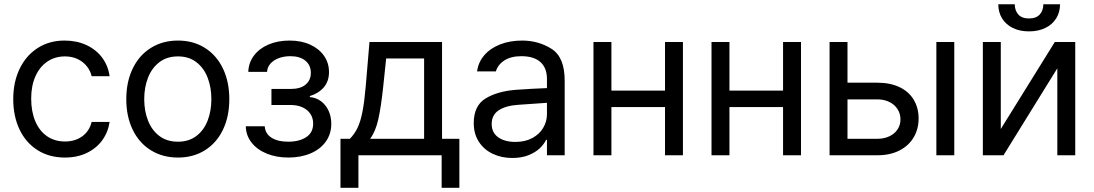

<svg xmlns="http://www.w3.org/2000/svg" viewBox="-20 -727 5122 899"><path d="M42 -262.7Q42 -342.8 72 -405Q102.1 -467.3 156.5 -502.2Q210.9 -537.1 282.2 -537.1Q338.4 -537.1 383.8 -516.4Q429.2 -495.6 457.8 -457.8Q486.3 -419.9 493.2 -370.1H409.2Q403.3 -395.5 386.7 -416.5Q370.1 -437.5 344 -450.2Q317.9 -462.9 284.2 -462.9Q237.3 -462.9 201.4 -438.5Q165.5 -414.1 145.8 -369.4Q126 -324.7 126 -265.6Q126 -204.6 145.3 -159.2Q164.6 -113.8 200.4 -89.1Q236.3 -64.5 284.2 -64.5Q331.5 -64.5 365 -88.6Q398.4 -112.8 409.2 -156.2H493.2Q486.3 -108.4 459 -70.6Q431.6 -32.7 386.7 -11Q341.8 10.7 284.2 10.7Q210.4 10.7 155.5 -24.2Q100.6 -59.1 71.3 -121.1Q42 -183.1 42 -262.7Z M571.3 -262.7Q571.3 -344.2 601.6 -406.5Q631.8 -468.8 686.8 -502.9Q741.7 -537.1 813.5 -537.1Q884.8 -537.1 939.2 -502.9Q993.7 -468.8 1023.7 -406.5Q1053.7 -344.2 1053.7 -262.7Q1053.7 -181.2 1023.7 -119.1Q993.7 -57.1 939.2 -23.2Q884.8 10.7 813.5 10.7Q741.7 10.7 686.8 -23.2Q631.8 -57.1 601.6 -119.1Q571.3 -181.2 571.3 -262.7ZM969.7 -262.7Q969.7 -317.4 952.4 -362.8Q935.1 -408.2 899.9 -435.5Q864.7 -462.9 813.5 -462.9Q761.2 -462.9 725.8 -435.5Q690.4 -408.2 672.9 -362.8Q655.3 -317.4 655.3 -262.7Q655.3 -208 672.9 -162.8Q690.4 -117.7 725.8 -90.6Q761.2 -63.5 813.5 -63.5Q864.7 -63.5 899.9 -90.6Q935.1 -117.7 952.4 -162.8Q969.7 -208 969.7 -262.7Z M1329.1 -63.5Q1380.9 -63.5 1413.6 -84.7Q1446.3 -106 1446.3 -148.4Q1446.3 -174.3 1433.3 -193.8Q1420.4 -213.4 1396.5 -224.4Q1372.6 -235.4 1340.8 -235.4H1251V-310.5H1340.8Q1387.2 -310.5 1411.4 -331.3Q1435.5 -352.1 1435.5 -385.7Q1435.5 -421.4 1410.2 -442.6Q1384.8 -463.9 1339.8 -463.9Q1309.6 -463.9 1284.9 -454.6Q1260.3 -445.3 1245.8 -428.5Q1231.4 -411.6 1230.5 -390.6H1142.6Q1144 -433.1 1168.9 -466.6Q1193.8 -500 1237.3 -518.6Q1280.8 -537.1 1335.9 -537.1Q1391.1 -537.1 1432.9 -517.8Q1474.6 -498.5 1497.6 -465.1Q1520.5 -431.6 1520.5 -389.6Q1520.5 -346.7 1496.1 -318.1Q1471.7 -289.6 1430.7 -277.3V-272.5Q1460.4 -270 1483.2 -252.9Q1505.9 -235.8 1518.6 -208.3Q1531.2 -180.7 1531.2 -147.5Q1531.2 -100.1 1505.6 -64.2Q1480 -28.3 1434.3 -8.8Q1388.7 10.7 1330.1 10.7Q1273.9 10.7 1228.8 -7.8Q1183.6 -26.4 1157.7 -59.6Q1131.8 -92.8 1130.9 -135.7H1219.7Q1221.7 -101.1 1251.2 -82.3Q1280.8 -63.5 1329.1 -63.5Z M1574.2 -77.1H1618.2Q1640.6 -100.1 1654.3 -128.9Q1668 -157.7 1677 -203.1Q1686 -248.5 1692.4 -322.3L1710 -530.3H2049.8V-77.1H2130.9V152.3H2047.9V0H1658.2V152.3H1574.2ZM1965.8 -77.1V-453.1H1788.1L1774.4 -322.3Q1764.2 -225.6 1751.2 -168.2Q1738.3 -110.8 1712.9 -77.1Z M2397.5 -306.6Q2430.7 -309.1 2471.9 -311.3Q2513.2 -313.5 2541 -314.5V-357.4Q2541 -408.7 2510.5 -436.3Q2480 -463.9 2420.9 -463.9Q2372.6 -463.9 2341.8 -444.1Q2311 -424.3 2301.8 -392.6H2213.9Q2219.2 -435.1 2247.1 -467.8Q2274.9 -500.5 2321 -518.8Q2367.2 -537.1 2424.8 -537.1Q2501 -537.1 2562.5 -498.3Q2624 -459.5 2624 -349.6V0H2541V-72.3H2537.1Q2527.3 -51.8 2507.1 -32.5Q2486.8 -13.2 2454.3 -0.2Q2421.9 12.7 2378.9 12.7Q2328.1 12.7 2287.1 -6.8Q2246.1 -26.4 2222.2 -63.2Q2198.2 -100.1 2198.2 -150.4Q2198.2 -232.9 2254.6 -266.6Q2311 -300.3 2397.5 -306.6ZM2393.6 -62.5Q2439 -62.5 2472.4 -80.6Q2505.9 -98.6 2523.4 -128.4Q2541 -158.2 2541 -192.4V-245.6L2407.2 -236.3Q2347.7 -232.4 2314.9 -210.4Q2282.2 -188.5 2282.2 -146.5Q2282.2 -106 2312.7 -84.2Q2343.3 -62.5 2393.6 -62.5Z M2842.8 -302.7H3093.8V-530.3H3177.7V0H3093.8V-225.6H2842.8V0H2758.8V-530.3H2842.8Z M3395.5 -302.7H3646.5V-530.3H3730.5V0H3646.5V-225.6H3395.5V0H3311.5V-530.3H3395.5Z M4281.2 -171.9Q4281.2 -123.5 4258.5 -84.5Q4235.8 -45.4 4192.1 -22.7Q4148.4 0 4087.9 0H3864.3V-530.3H3948.2V-339.8H4087.9Q4148.9 -339.8 4192.6 -318.6Q4236.3 -297.4 4258.8 -259.3Q4281.2 -221.2 4281.2 -171.9ZM4087.9 -77.1Q4119.1 -77.1 4143.8 -88.6Q4168.5 -100.1 4182.4 -120.8Q4196.3 -141.6 4196.3 -168Q4196.3 -194.8 4182.4 -216.3Q4168.5 -237.8 4143.8 -249.8Q4119.1 -261.7 4087.9 -261.7H3948.2V-77.1ZM4364.3 -530.3H4448.2V0H4364.3Z M4918.9 -530.3H5014.6V0H4930.7V-407.2L4678.7 0H4582V-530.3H4666V-123ZM4797.9 -580.1Q4754.4 -580.1 4721.9 -596.2Q4689.5 -612.3 4671.9 -641.1Q4654.3 -669.9 4654.3 -707H4731.4Q4731.4 -678.2 4747.8 -659.4Q4764.2 -640.6 4797.9 -640.6Q4832 -640.6 4848.6 -659.4Q4865.2 -678.2 4865.2 -707H4943.4Q4943.4 -669.9 4925.5 -641.1Q4907.7 -612.3 4874.8 -596.2Q4841.8 -580.1 4797.9 -580.1Z"/></svg>

Font: Pretendard Std
Style: Regular
Weight: 400
Designer: Base glyphs from Inter by Rasmus Andersson; Hangeul glyphs from Noto Sans CJK(Source Han Sans) by Jang Soo-young and Kan
Foundry: Kil Hyung-jin
Version: Version 1.309